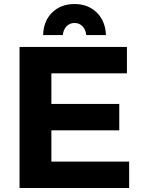

<svg xmlns="http://www.w3.org/2000/svg" viewBox="-20 -933 708 953"><path d="M77 -700H610V-569H235V-417H572V-286H235V-131H621V0H77ZM194 -759Q196 -829 239 -871Q282 -913 350 -913Q417 -913 460 -871Q503 -829 506 -759H408Q406 -785 390 -802Q374 -819 350 -819Q326 -819 310 -802Q294 -785 292 -759Z"/></svg>

Font: Gontserrat SemiBold
Style: Regular
Weight: 600
Designer: Julieta Ulanovsky
Foundry: Julieta Ulanovsky
Version: Version 6.001